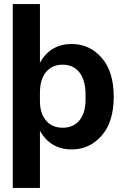

<svg xmlns="http://www.w3.org/2000/svg" viewBox="-20 -727 610 947"><path d="M43 200V-707H177V-418Q229 -510 334 -510Q422 -510 481.5 -442Q541 -374 541 -250Q541 -126 481.5 -58Q422 10 334 10Q229 10 177 -82V200ZM177 -228Q177 -168 207 -132.5Q237 -97 289 -97Q342 -97 372 -133.5Q402 -170 402 -238V-260Q402 -331 372 -369.5Q342 -408 289 -408Q237 -408 207 -371.5Q177 -335 177 -270Z"/></svg>

Font: TASA Orbiter Display
Style: Bold
Weight: 700
Designer: Weizhong Zhang
Version: Version 1.000;Glyphs 3.1.2 (3151)